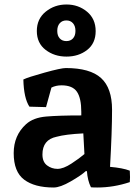

<svg xmlns="http://www.w3.org/2000/svg" viewBox="-20 -823 599 855"><path d="M219 12Q134 12 87.5 -23Q41 -58 41 -141Q41 -220 96 -270Q128 -299 185 -304Q242 -309 342 -309V-325Q342 -386 322.5 -414.5Q303 -443 254 -443Q229 -443 209 -433L185 -346L111 -348Q86 -386 84 -469Q104 -479 178 -499.5Q252 -520 273 -520Q381 -520 430 -475.5Q479 -431 479 -334.5Q479 -238 470 -80Q527 -75 558 -63Q559 -51 559 -34L558 -12Q486 12 413 12Q394 12 385 11Q370 -19 367 -61H362Q343 -43 295.5 -15.5Q248 12 219 12ZM356 -137 351 -229Q272 -225 232 -214Q169 -201 169 -135Q169 -102 189.5 -86.5Q210 -71 236 -71Q262 -71 298 -94.5Q334 -118 356 -137ZM275.5 -732Q257 -732 246 -719.5Q235 -707 235 -685.5Q235 -664 246 -652Q257 -640 275.5 -640Q294 -640 305 -652Q316 -664 316 -685.5Q316 -707 305 -719.5Q294 -732 275.5 -732ZM276 -803Q329 -803 367.5 -771Q406 -739 406 -684.5Q406 -630 368 -600.5Q330 -571 276 -571Q222 -571 183 -601Q144 -631 144 -685Q144 -739 183.5 -771Q223 -803 276 -803Z"/></svg>

Font: Inika
Style: Bold
Weight: 700
Version: Version 1.001